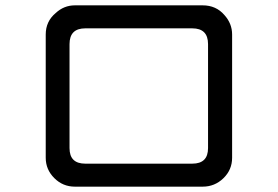

<svg xmlns="http://www.w3.org/2000/svg" viewBox="-20 -702 1040 718"><path d="M738 -4H260Q215 -4 183 -36Q151 -68 151 -112V-573Q151 -622 188 -653Q219 -682 260 -682H738Q788 -682 819 -646Q848 -614 848 -573V-112Q848 -67 815.5 -35.5Q783 -4 738 -4ZM299 -90H699Q758 -90 758 -148V-537Q758 -596 699 -596H299Q240 -596 240 -537V-148Q240 -90 299 -90Z"/></svg>

Font: 寒蝉全圆体
Style: Regular
Weight: 400
Designer: Warren2060
      Designed by Motoya company      

      [Varela Round]
      Joe Prince(Latin component); Avraham Cornf
Foundry: ChillType
Version: Version 3.200